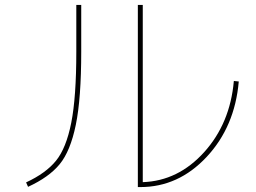

<svg xmlns="http://www.w3.org/2000/svg" viewBox="-20 -740 1040 780"><path d="M290 -720H310V-530Q310 -340 288 -233Q266 -126 222.5 -73Q179 -20 94 19L86 1Q166 -36 207.5 -87Q249 -138 269.5 -241.5Q290 -345 290 -530ZM560 0Q704 -5 809.5 -122Q915 -239 930 -411L950 -409Q934 -225 819.5 -102.5Q705 20 550 20H540V-720H560Z"/></svg>

Font: Mplus 1p Thin
Style: Regular
Weight: 250
Version: Version 1.061